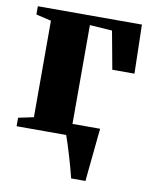

<svg xmlns="http://www.w3.org/2000/svg" viewBox="-80 -584 653 824"><g transform="rotate(10 246.0 -171.5)"><path d="M287 180Q283 163.5 276 137.8Q269 112 260.8 84.5Q252.5 57 245 33.5Q237.5 10 233 -2L210 -51.5H372.5Q370.5 -35 368.2 -10.8Q366 13.5 363.2 40.8Q360.5 68 357.8 94.5Q355 121 352.8 143.5Q350.5 166 349.5 180ZM17.5 0V-37L84 -51V-471.5L18 -487V-523H471.5L476.5 -310H380L349.5 -475.5L252 -482V-51L353.5 -37V0Z"/></g></svg>

Font: Merriweather 96pt Black
Style: Regular
Weight: 900
Version: Version 2.100